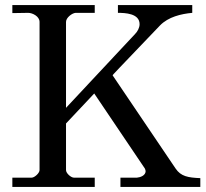

<svg xmlns="http://www.w3.org/2000/svg" viewBox="-20 -742 818 762"><path d="M356 0V-37H273C262 -37 242 -54 242 -67V-252L354 -371L555 -73C555 -73 558 -66 558 -63C558 -45 536 -38 524 -37H458V0H775V-35C726 -37 698 -42 677 -73L427 -443C427 -445 439 -457 615 -641C648 -675 699 -687 743 -691V-722H448V-691C476 -691 534 -689 534 -646C534 -632 526 -617 516 -607L242 -314V-655C242 -672 266 -690 280 -691H356V-722H29V-690L92 -691C109 -691 137 -677 137 -655V-67C137 -55 117 -37 106 -37H29V0Z"/></svg>

Font: MusAnalysis
Style: Regular
Weight: 400
Version: Version 2.0